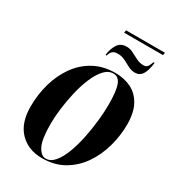

<svg xmlns="http://www.w3.org/2000/svg" viewBox="-236 -1136 1156 1278"><g transform="rotate(30 342.5 -497.5)"><path d="M346 -986 350 -1006H649L645 -986ZM313 -796Q320 -848 342 -881Q364 -914 408 -914Q436 -914 460.5 -901Q485 -888 511 -875Q537 -862 567 -862Q590 -862 600 -881Q610 -900 614 -913H623Q619 -880 610.5 -852.5Q602 -825 585.5 -808Q569 -791 540 -791Q513 -791 488 -804.5Q463 -818 437 -831Q411 -844 381 -844Q353 -844 340 -831Q327 -818 322 -796ZM290 11Q184 11 118.5 -56Q53 -123 53 -250Q53 -343 77.5 -428.5Q102 -514 150 -581Q198 -648 268.5 -686.5Q339 -725 432 -725Q500 -725 553.5 -698.5Q607 -672 638.5 -615Q670 -558 670 -466Q670 -381 646.5 -296Q623 -211 576 -142Q529 -73 457.5 -31Q386 11 290 11ZM313 1Q350 1 379.5 -34Q409 -69 431 -126.5Q453 -184 467.5 -253.5Q482 -323 489.5 -392.5Q497 -462 497 -520Q497 -624 479.5 -669.5Q462 -715 422 -715Q383 -715 351.5 -680Q320 -645 296.5 -588.5Q273 -532 257.5 -465Q242 -398 234 -332.5Q226 -267 226 -216Q226 -98 251 -48.5Q276 1 313 1Z"/></g></svg>

Font: Noto Serif Display ExtraCondensed Black
Style: Italic
Weight: 900
Width: 2
Italic angle: -12°
Designer: Monotype Design Team
Foundry: Monotype Imaging Inc.
Version: Version 2.009